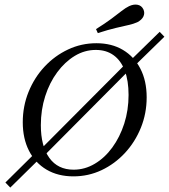

<svg xmlns="http://www.w3.org/2000/svg" viewBox="-20 -775 753 856"><path d="M178.2 -82.3 157.3 -105.6 554 -504 573.4 -479.8ZM25.8 61.3 4 38.7 150.8 -106.5 171.8 -82.3ZM578.2 -479.8 559.7 -504 691.9 -633.1 712.9 -611.3ZM307.3 11.3Q238.7 11.3 187.9 -18.5Q137.1 -48.4 109.3 -102.8Q81.5 -157.3 81.5 -229.8Q81.5 -301.6 107.3 -365.3Q133.1 -429 178.6 -477.8Q224.2 -526.6 283.5 -554.4Q342.7 -582.3 409.7 -582.3Q478.2 -582.3 528.2 -552.4Q578.2 -522.6 606 -468.5Q633.9 -414.5 633.9 -341.1Q633.9 -269.4 608.1 -205.6Q582.3 -141.9 537.1 -93.1Q491.9 -44.4 433.1 -16.5Q374.2 11.3 307.3 11.3ZM308.1 -18.5Q358.1 -18.5 402.4 -44.8Q446.8 -71 480.6 -117.3Q514.5 -163.7 533.9 -223.8Q553.2 -283.9 553.2 -351.6Q553.2 -415.3 536.3 -460.1Q519.4 -504.8 486.7 -528.6Q454 -552.4 407.3 -552.4Q357.3 -552.4 313.3 -525.8Q269.4 -499.2 235.1 -452.8Q200.8 -406.5 181.5 -346Q162.1 -285.5 162.1 -216.9Q162.1 -123.4 200 -71Q237.9 -18.5 308.1 -18.5ZM416.1 -627.4 408.1 -645.2Q449.2 -671 476.2 -691.1Q503.2 -711.3 521.8 -725.8Q540.3 -740.3 555.6 -747.6Q576.6 -757.3 594 -753.6Q611.3 -750 619.4 -733.1Q626.6 -716.9 619.4 -701.6Q612.1 -686.3 591.9 -675.8Q575.8 -668.5 552.4 -663.3Q529 -658.1 496.4 -650.4Q463.7 -642.7 416.1 -627.4Z"/></svg>

Font: Playfair 12pt Light
Style: Italic
Weight: 300
Italic angle: -15.6°
Designer: Claus Eggers Sørensen
Foundry: Claus Eggers Sørensen
Version: Version 2.000;gftools[0.9.28]